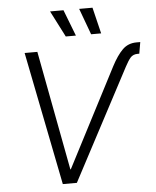

<svg xmlns="http://www.w3.org/2000/svg" viewBox="-61 -991 848 1043"><g transform="rotate(-5 362.5 -470.0)"><path d="M567.4 -613.8Q597.2 -670.9 627.9 -701.4Q658.7 -731.9 705.1 -731.9H725.1L714.4 -669.4H706.1Q680.2 -669.4 666.3 -653.3Q652.3 -637.2 635.7 -605.5L315.4 0H238.8L94.2 -727.5H163.6L286.6 -76.2H289.1ZM462.9 -797.4 410.2 -940.4H482.9L517.6 -797.4ZM324.7 -797.4 251.5 -940.4H324.7L379.9 -797.4Z"/></g></svg>

Font: Inter 24pt Light
Style: Italic
Weight: 300
Italic angle: -9.3988°
Designer: Rasmus Andersson
Foundry: rsms
Version: Version 4.001;git-66647c0bb